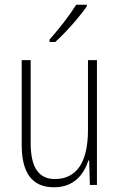

<svg xmlns="http://www.w3.org/2000/svg" viewBox="-20 -784 507 814"><path d="M348 -757V-764H303C273 -716 233 -665 190 -616V-606H214C257 -644 316 -711 348 -757ZM391 -529H353V-233C353 -91 301 -25 213 -25C146 -25 110 -71 110 -178V-529H72V-170C72 -51 116 10 209 10C295 10 336 -46 355 -104H358L361 0H391Z"/></svg>

Font: Noto Sans Hebrew Condensed ExtraLight
Style: Regular
Weight: 200
Width: 3
Designer: Monotype Design Team
Foundry: Monotype Imaging Inc.
Version: Version 2.004